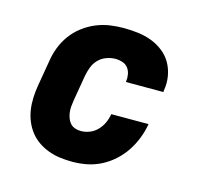

<svg xmlns="http://www.w3.org/2000/svg" viewBox="-84 -621 767 722"><g transform="rotate(15 300.0 -260.0)"><path d="M256 8Q232 8 208 5Q184 2 162.5 -6Q141 -14 122.5 -26.5Q104 -39 90 -56.5Q76 -74 67 -95.5Q58 -117 54.5 -140Q51 -163 52 -187Q53 -211 57 -235L74 -335Q78 -362 88 -388.5Q98 -415 115 -438.5Q132 -462 155.5 -480Q179 -498 205.5 -509Q232 -520 259 -524Q286 -528 313 -528Q341 -528 369 -524.5Q397 -521 422 -511.5Q447 -502 468 -485.5Q489 -469 502 -446Q515 -423 519.5 -395.5Q524 -368 519 -340Q519 -339 519 -337Q519 -335 518 -334H373Q373 -334 373 -334.5Q373 -335 373 -336Q375 -350 372.5 -364Q370 -378 362 -388.5Q354 -399 340.5 -403.5Q327 -408 313 -408Q296 -408 278 -401.5Q260 -395 247 -381.5Q234 -368 227.5 -350.5Q221 -333 218 -316L201 -216Q199 -204 198 -192Q197 -180 198.5 -168.5Q200 -157 204 -146.5Q208 -136 215 -128Q222 -120 233 -116Q244 -112 256 -112Q273 -112 290 -118.5Q307 -125 320 -138.5Q333 -152 340.5 -168.5Q348 -185 351 -203H496Q491 -174 480.5 -147Q470 -120 454 -95.5Q438 -71 415.5 -50.5Q393 -30 366.5 -16.5Q340 -3 312 2.5Q284 8 256 8Z"/></g></svg>

Font: Iosevka Etoile Heavy Oblique
Style: Regular
Weight: 900
Italic angle: -9°
Designer: Belleve Invis
Foundry: Belleve Invis
Version: Version 15.5.2; ttfautohint (v1.8.4)